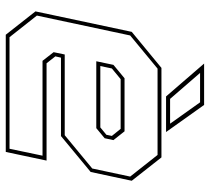

<svg xmlns="http://www.w3.org/2000/svg" viewBox="-51 -677 728 666"><g transform="rotate(90 313.0 -344.0)"><path d="M526 -540 607 -437 576.5 -294.5 452 -191.5H180L175.5 -172L199.5 -141.5H537L507 0H100.5L19.5 -103L90.5 -437L215.5 -540ZM435.5 -412 466 -373.5 459.5 -343 424.5 -314H192.5L205 -373.5L251.5 -412ZM517.5 -526.5H218L103 -431.5L34 -108L109 -13H496L520 -127.5H191L161 -166L169 -204.5H449L564.5 -300L592.5 -431.5ZM427 -398.5H254.5L217.5 -368L209 -328H422L447.5 -349L451.5 -368ZM438 -556H314.5L200.5 -688H344ZM409 -570 335 -674H233L323 -570Z"/></g></svg>

Font: Tourney Thin Thin
Style: Italic
Weight: 250
Italic angle: -12°
Version: Version 1.015